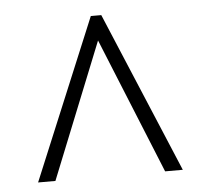

<svg xmlns="http://www.w3.org/2000/svg" viewBox="-40 -755 572 530"><g transform="rotate(-5 246.0 -490.5)"><path d="M230 -713H259L446 -268H397L244 -644L93 -268H45Z"/></g></svg>

Font: Noto Serif NarrowLight
Style: Regular
Weight: 300
Width: 4
Designer: Monotype Design Team
Foundry: Monotype Imaging Inc.
Version: Version 1.001